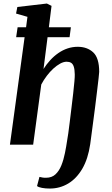

<svg xmlns="http://www.w3.org/2000/svg" viewBox="-20 -838 647 1112"><path d="M268.5 254Q243.5 254 223.2 250.2Q203 246.5 194.5 239.5L208.5 186.5Q216.5 188.5 226.2 190.2Q236 192 247 191.5Q280 191.5 301.2 171.8Q322.5 152 335.5 119.5Q348.5 87 356.2 48.2Q364 9.5 369.5 -28.5Q371.5 -38 375.5 -66.2Q379.5 -94.5 384.2 -133.5Q389 -172.5 394.2 -215.5Q399.5 -258.5 404 -298Q408.5 -337.5 411 -366.8Q413.5 -396 413 -407Q412.5 -436 407.2 -452Q402 -468 391.8 -474.2Q381.5 -480.5 366 -480.5Q348.5 -480.5 328.8 -469.8Q309 -459 289 -440.8Q269 -422.5 251 -398.8Q233 -375 219 -348.5L172 0H37.5L122.5 -622.5H73.5L82 -680H131L139 -740.5L73 -759.5L80.5 -797.5L251.5 -817.5L278.5 -804L263 -680H390.5L383 -622.5H255.5L232 -438.5Q249.5 -466 271 -489.5Q292.5 -513 317.8 -530.5Q343 -548 371.2 -557.5Q399.5 -567 430 -567Q485 -567 519.8 -534.8Q554.5 -502.5 554.5 -421.5Q554.5 -415 551 -384.8Q547.5 -354.5 542.2 -310.5Q537 -266.5 530.8 -217.5Q524.5 -168.5 518.5 -123.5Q512.5 -78.5 508.2 -45.8Q504 -13 502.5 -3Q490 82 456.8 139Q423.5 196 375 225Q326.5 254 268.5 254Z"/></svg>

Font: Merriweather 20pt
Style: Bold Italic
Weight: 700
Italic angle: -7.8°
Version: Version 2.101